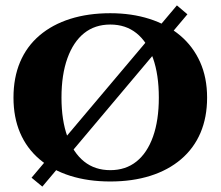

<svg xmlns="http://www.w3.org/2000/svg" viewBox="-20 -661 818 712"><path d="M636 -641 675 -608 137 31 97 -2ZM389 -612Q468 -612 534 -591Q600 -570 648 -529.5Q696 -489 722 -431Q748 -373 748 -299Q748 -226 723.5 -168.5Q699 -111 651.5 -70.5Q604 -30 537.5 -9Q471 12 389 12Q307 12 240.5 -9Q174 -30 126.5 -70.5Q79 -111 54.5 -168.5Q30 -226 30 -299Q30 -373 54.5 -431Q79 -489 126.5 -529.5Q174 -570 240.5 -591Q307 -612 389 -612ZM389 -30Q446 -30 486 -62Q526 -94 547.5 -154.5Q569 -215 569 -299Q569 -384 547.5 -445Q526 -506 486 -538Q446 -570 389 -570Q332 -570 292 -538Q252 -506 230 -445Q208 -384 208 -299Q208 -215 230 -154.5Q252 -94 292 -62Q332 -30 389 -30Z"/></svg>

Font: Cinzel ExtraBold
Style: Regular
Weight: 800
Designer: Natanael Gama
Version: Version 2.000